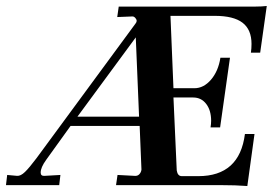

<svg xmlns="http://www.w3.org/2000/svg" viewBox="-69 -619 919 642"><path d="M668 0H319L324 -34L381 -31Q391 -30 397 -36.5Q403 -43 404 -52L398 -198H167L85 -84Q67 -59 67 -42Q67 -30 80 -31L133 -34L129 0H-49L-45 -34L-12 -31Q0 -30 14.5 -44Q29 -58 53 -90L384 -540Q388 -545 388 -549Q388 -554 383.5 -559Q379 -564 374 -564L323 -562L328 -597H785Q806 -597 823 -599L801 -443H770Q772 -457 772 -472Q772 -520 742 -543Q712 -566 649 -566H501L511 -324H581Q612 -324 636.5 -352.5Q661 -381 668 -426H700L667 -193H635Q637 -205 637 -215Q637 -250 620.5 -271.5Q604 -293 577 -293H511L522 -49Q525 -30 539 -30H594Q732 -30 750 -171H782L758 3Q720 0 668 0ZM385 -494 190 -229H396Z"/></svg>

Font: Unna Medium
Style: Italic
Weight: 500
Italic angle: -8.05°
Designer: Jorge de Buen Unna
Foundry: Omnibus-Type
Version: Version 2.008